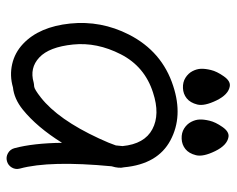

<svg xmlns="http://www.w3.org/2000/svg" viewBox="-87 -610 709 575"><g transform="rotate(90 267.5 -322.5)"><path d="M481 -339.4Q484.9 -324.7 478 -302.2Q460.4 -117.2 484.9 -27.3Q488.3 -14.6 481.7 -3.4Q475.1 7.8 462.6 11.2Q450.2 14.6 438.7 8.1Q427.2 1.5 423.8 -11.2Q408.7 -67.9 407.7 -153.8Q360.8 -78.6 308.1 -36.1Q275.9 -10.3 241.7 -6.8Q206.5 3.4 172.1 -4.4Q137.7 -12.2 111.3 -37.1Q60.1 -85.4 50.5 -178Q41 -270.5 83.5 -354Q134.3 -453.6 237.8 -486.8Q328.6 -516.6 400.1 -478.5Q471.7 -440.4 481 -339.4ZM417.5 -335Q411.1 -400.9 366.9 -424.3Q322.8 -447.8 257.3 -426.3Q179.2 -401.4 142.6 -329.8Q106 -258.3 113.3 -186.8Q120.6 -115.2 152.1 -85.7Q183.6 -56.2 227.1 -68.8Q231 -69.8 239 -70.3Q247.1 -70.8 272 -90.3Q337.9 -142.1 394.5 -264.2Q409.2 -295.9 415.5 -314.9Q416.5 -324.7 417.5 -335ZM390.1 -652.3Q415 -648.4 432.6 -612.3Q450.2 -576.2 444.8 -554.9Q439.5 -533.7 426.3 -523.2Q413.1 -512.7 395.5 -512Q377.9 -511.2 364.7 -519.5Q351.6 -527.8 345 -540.5Q338.4 -553.2 337.9 -565.9Q337.4 -578.6 341.6 -595.9Q345.7 -613.3 360.1 -634Q374.5 -654.8 390.1 -652.3ZM238.3 -656.2Q263.2 -652.3 280.8 -616.2Q298.3 -580.1 293 -558.8Q287.6 -537.6 274.4 -527.1Q261.2 -516.6 243.7 -515.9Q226.1 -515.1 212.9 -523.4Q199.7 -531.7 193.1 -544.4Q186.5 -557.1 186 -569.8Q185.5 -582.5 189.7 -599.9Q193.8 -617.2 208.3 -637.9Q222.7 -658.7 238.3 -656.2Z"/></g></svg>

Font: Chilanka
Style: Regular
Weight: 400
Designer: Santhosh Thottingal <santhosh.thottingal@gmail.com>
Foundry: Swathanthra Malayalam Computing(SMC)
Version: Version 1.3; 20181103